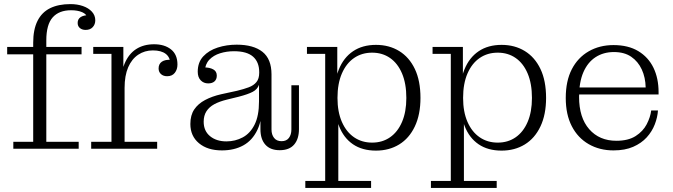

<svg xmlns="http://www.w3.org/2000/svg" viewBox="-20 -726 3282 937"><path d="M45 0V-34H142V-517L206 -530V-34H364V0ZM15 -461V-497H378V-461ZM142 -517Q142 -582 163 -624Q184 -666 224.5 -686Q265 -706 324 -706L327 -676Q268 -676 237 -641Q206 -606 206 -529ZM398 -580Q381 -580 370 -589Q359 -598 359 -614Q359 -633 373.5 -642.5Q388 -652 413 -652L408 -637Q403 -657 381 -666.5Q359 -676 327 -676L324 -706Q357 -706 384.5 -696.5Q412 -687 428.5 -669Q445 -651 445 -627Q445 -607 432.5 -593.5Q420 -580 398 -580Z M425 0V-34H524V-463H435V-497H582V-329L588 -330V-34H747V0ZM567 -297Q568 -368 588 -415.5Q608 -463 644.5 -486.5Q681 -510 732 -510Q783 -510 814.5 -485Q846 -460 846 -411Q846 -387 833 -370.5Q820 -354 796 -354Q777 -354 765.5 -364.5Q754 -375 754 -392Q754 -414 770 -425Q786 -436 816 -434L811 -413Q811 -446 789 -463Q767 -480 726 -480Q686 -480 654.5 -459Q623 -438 605.5 -397.5Q588 -357 588 -297Z M996 -319Q974 -319 959.5 -334Q945 -349 945 -376Q945 -422 972 -451Q999 -480 1042.5 -494Q1086 -508 1135 -508Q1217 -508 1261 -473Q1305 -438 1305 -363L1245 -374Q1245 -423 1215 -449.5Q1185 -476 1122 -476Q1086 -476 1054 -466Q1022 -456 1001.5 -434.5Q981 -413 979 -377L976 -397Q1003 -397 1020.5 -387.5Q1038 -378 1038 -357Q1038 -339 1027 -329Q1016 -319 996 -319ZM1345 7Q1299 7 1275 -20Q1251 -47 1251 -95V-170H1244V-312H1240L1245 -343V-374L1305 -363V-94Q1305 -69 1317.5 -53Q1330 -37 1354 -37Q1378 -37 1390 -53Q1402 -69 1402 -94V-310H1439V-96Q1439 -48 1415.5 -20.5Q1392 7 1345 7ZM1063 8Q993 8 951 -27Q909 -62 909 -121Q909 -164 928 -192Q947 -220 981 -238Q1015 -256 1059 -266L1137 -283Q1170 -291 1194 -300Q1218 -309 1231.5 -325.5Q1245 -342 1245 -371L1249 -312H1244Q1236 -290 1213.5 -278Q1191 -266 1145 -254L1088 -240Q1051 -231 1026 -217.5Q1001 -204 987.5 -183Q974 -162 974 -132Q974 -87 1005 -61.5Q1036 -36 1085 -36Q1128 -36 1164.5 -55.5Q1201 -75 1222.5 -118Q1244 -161 1244 -231L1260 -228Q1261 -145 1236.5 -93Q1212 -41 1167.5 -16.5Q1123 8 1063 8Z M1815 9Q1748 9 1702.5 -22Q1657 -53 1634.5 -111Q1612 -169 1612 -248L1610 -249Q1610 -329 1633.5 -387Q1657 -445 1703 -476Q1749 -507 1815 -507Q1879 -507 1928 -477Q1977 -447 2004.5 -389.5Q2032 -332 2032 -248Q2032 -167 2004.5 -109Q1977 -51 1928 -21Q1879 9 1815 9ZM1796 -30Q1846 -30 1883.5 -56Q1921 -82 1942 -131Q1963 -180 1963 -248Q1963 -318 1942 -367.5Q1921 -417 1883.5 -443Q1846 -469 1796 -469Q1746 -469 1708 -443Q1670 -417 1648.5 -367.5Q1627 -318 1627 -248Q1627 -180 1648.5 -131Q1670 -82 1708 -56Q1746 -30 1796 -30ZM1470 191V157H1567V-463H1478V-497H1626V-326L1619 -250L1631 -160V157H1791V191Z M2428 9Q2361 9 2315.5 -22Q2270 -53 2247.5 -111Q2225 -169 2225 -248L2223 -249Q2223 -329 2246.5 -387Q2270 -445 2316 -476Q2362 -507 2428 -507Q2492 -507 2541 -477Q2590 -447 2617.5 -389.5Q2645 -332 2645 -248Q2645 -167 2617.5 -109Q2590 -51 2541 -21Q2492 9 2428 9ZM2409 -30Q2459 -30 2496.5 -56Q2534 -82 2555 -131Q2576 -180 2576 -248Q2576 -318 2555 -367.5Q2534 -417 2496.5 -443Q2459 -469 2409 -469Q2359 -469 2321 -443Q2283 -417 2261.5 -367.5Q2240 -318 2240 -248Q2240 -180 2261.5 -131Q2283 -82 2321 -56Q2359 -30 2409 -30ZM2083 191V157H2180V-463H2091V-497H2239V-326L2232 -250L2244 -160V157H2404V191Z M2974 8Q2906 8 2853 -22.5Q2800 -53 2770.5 -110Q2741 -167 2741 -248Q2741 -331 2770.5 -388Q2800 -445 2853 -475.5Q2906 -506 2974 -506L2976 -472Q2925 -472 2886.5 -447Q2848 -422 2827 -373.5Q2806 -325 2806 -253Q2806 -152 2855.5 -95.5Q2905 -39 2988 -39Q3046 -39 3082 -62Q3118 -85 3136 -119.5Q3154 -154 3158 -187H3191Q3189 -154 3175.5 -119Q3162 -84 3136 -55.5Q3110 -27 3070 -9.5Q3030 8 2974 8ZM2777 -265V-299H3131L3194 -276V-265ZM3131 -299Q3130 -348 3112 -387Q3094 -426 3060.5 -449Q3027 -472 2976 -472L2974 -506Q3046 -506 3095 -476.5Q3144 -447 3169 -395.5Q3194 -344 3194 -276Z"/></svg>

Font: Montagu Slab 144pt Light
Style: Regular
Weight: 300
Designer: Florian Karsten
Foundry: Florian Karsten
Version: Version 1.000